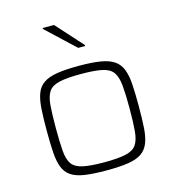

<svg xmlns="http://www.w3.org/2000/svg" viewBox="-111 -833 842 933"><g transform="rotate(-15 310.0 -366.5)"><path d="M310 8Q244 8 201 1.5Q158 -5 133 -22Q108 -39 96.5 -69Q85 -99 82 -144.5Q79 -190 79 -254Q79 -319 82 -364.5Q85 -410 96.5 -440Q108 -470 133 -487Q158 -504 201 -511Q244 -518 310 -518Q376 -518 419 -511Q462 -504 487 -487Q512 -470 524 -440Q536 -410 539 -364.5Q542 -319 542 -254Q542 -190 539 -144.5Q536 -99 524 -69Q512 -39 487 -22Q462 -5 419 1.5Q376 8 310 8ZM310 -33Q380 -33 418 -41.5Q456 -50 472 -73Q488 -96 492 -140Q496 -184 496 -254Q496 -325 492 -369Q488 -413 472 -436.5Q456 -460 418 -468.5Q380 -477 310 -477Q241 -477 202.5 -468.5Q164 -460 148 -436.5Q132 -413 128.5 -369Q125 -325 125 -254Q125 -184 128.5 -140Q132 -96 148 -73Q164 -50 202.5 -41.5Q241 -33 310 -33ZM331 -603 189 -736V-741H246L366 -608V-603Z"/></g></svg>

Font: Saira SemiExpanded ExtraLight
Style: Regular
Weight: 250
Width: 6
Designer: Hector Gatti with collaboration of the Omnibus-Type team
Foundry: Omnibus-Type
Version: Version 1.101